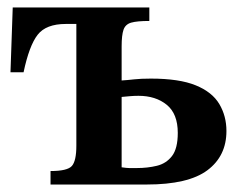

<svg xmlns="http://www.w3.org/2000/svg" viewBox="-20 -493 648 513"><path d="M372 0H115V-36Q160 -36 172 -49.5Q184 -63 184 -104V-429H156Q103 -429 80.5 -400Q58 -371 43 -300H8L14 -473H379V-437Q346 -437 330.5 -432.5Q315 -428 310 -413.5Q305 -399 305 -369V-278Q321 -279 338.5 -281Q356 -283 383 -283Q459 -283 503 -265Q547 -247 566 -215Q585 -183 585 -143Q585 -76 534 -38Q483 0 372 0ZM346 -44Q374 -44 399 -50Q424 -56 439.5 -76Q455 -96 455 -138Q455 -189 425.5 -213Q396 -237 350 -237Q338 -237 327 -236Q316 -235 305 -234V-46Q319 -44 325 -44Q331 -44 346 -44Z"/></svg>

Font: STIX Two Text SemiBold
Style: Regular
Weight: 600
Designer: Ross Mills, John Hudson & Paul Hanslow, Tiro Typeworks Ltd; with prior portions MicroPress Inc., and Coen Hoffman.
Foundry: Tiro Typeworks Ltd
Version: Version 2.13 b171